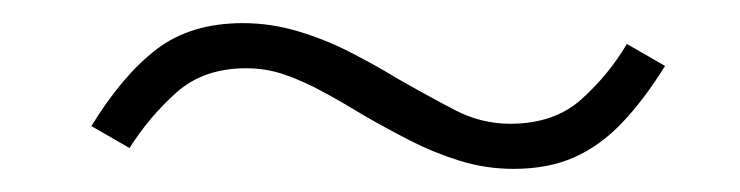

<svg xmlns="http://www.w3.org/2000/svg" viewBox="-20 -370 640 166"><path d="M424 -224Q400 -224 377.5 -231Q355 -238 334.5 -248.5Q314 -259 295 -270Q277 -281 259.5 -290.5Q242 -300 226 -305.5Q210 -311 193 -311Q156 -311 132.5 -290Q109 -269 92 -242L59 -261Q86 -305 115.5 -327.5Q145 -350 190 -350Q214 -350 237.5 -343Q261 -336 282.5 -325Q304 -314 322 -303Q350 -287 373 -275Q396 -263 421 -263Q459 -263 482.5 -284Q506 -305 522 -332L555 -313Q537 -284 518 -264Q499 -244 476.5 -234Q454 -224 424 -224Z"/></svg>

Font: Nunito Sans 12pt ExtraLight 12pt ExtraLight
Style: Italic
Weight: 250
Italic angle: -9°
Version: Version 3.101;gftools[0.9.27]